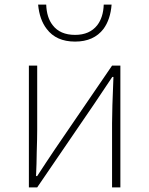

<svg xmlns="http://www.w3.org/2000/svg" viewBox="-20 -811 646 831"><path d="M463 -791Q458 -727 428 -686Q386 -631 305 -631Q223 -631 182 -686Q151 -726 145 -791H180Q182 -735 208 -702Q240 -660 305 -660Q368 -660 401 -702Q427 -736 429 -791ZM105 -527H141V-249Q141 -213 139 -154L138 -102L136 -49H141Q152 -66 179 -107L199 -137Q210 -153 217 -164L465 -527H501V0H465V-277Q465 -336 471 -478H466L389 -363L141 0H105Z"/></svg>

Font: Noto Sans CJK TC Thin
Style: Regular
Weight: 250
Designer: Ryoko NISHIZUKA ???? (kana & ideographs); Paul D. Hunt (Latin, Greek & Cyrillic); Wenlong ZHANG ??? (bopomofo); Sandoll 
Foundry: Adobe Systems Incorporated
Version: Version 1.004 January 19, 2016